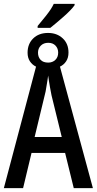

<svg xmlns="http://www.w3.org/2000/svg" viewBox="-20 -979 503 999"><path d="M0 0 167.5 -632.3Q147.9 -641.6 135.7 -659.9Q123.5 -678.2 123.5 -704.6Q123.5 -750.5 152.8 -779.1Q182.1 -807.6 230 -807.6Q276.4 -807.6 306.4 -779.5Q336.4 -751.5 336.4 -705.6Q336.4 -678.7 324.2 -660.2Q312 -641.6 292 -632.3L463.4 0H363.8L318.8 -183.1H144L100.1 0ZM160.2 -266.1H301.3L248 -483.4Q244.1 -503.4 240.5 -522.9Q236.8 -542.5 234.4 -558.8Q231.9 -575.2 230.5 -585.9Q229.5 -577.6 228 -567.6Q226.6 -557.6 224.6 -546.6Q222.7 -535.6 220.9 -524.4Q219.2 -513.2 217.3 -502.9ZM231 -653.3Q253.4 -653.3 268.1 -667.5Q282.7 -681.6 282.7 -705.1Q282.7 -727.1 268.8 -741.7Q254.9 -756.3 231 -756.3Q207 -756.3 192.4 -741.7Q177.7 -727.1 177.7 -705.1Q177.7 -682.1 191.2 -667.7Q204.6 -653.3 231 -653.3ZM175.8 -834V-843.8Q203.6 -877 219.5 -897.2Q235.4 -917.5 244.4 -931.4Q253.4 -945.3 259.8 -959H368.2V-952.1Q359.9 -939.9 344.7 -924.3Q329.6 -908.7 311.3 -892.6Q293 -876.5 274.7 -861.1Q256.3 -845.7 241.7 -834Z"/></svg>

Font: Open Sans Condensed Medium
Style: Regular
Weight: 500
Width: 3
Designer: Monotype Design Team
Foundry: Monotype Imaging Inc.
Version: Version 3.000